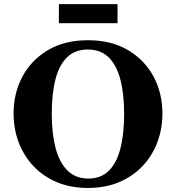

<svg xmlns="http://www.w3.org/2000/svg" viewBox="-20 -904 860 938"><path d="M409.7 14.2Q324.7 14.2 257.6 -14.2Q190.4 -42.5 143.3 -92.5Q96.2 -142.6 71.3 -208.5Q46.4 -274.4 46.4 -349.6Q46.4 -449.7 90.1 -530.8Q133.8 -611.8 215.1 -659.7Q296.4 -707.5 409.7 -707.5Q522.9 -707.5 604.5 -659.7Q686 -611.8 729.7 -530.8Q773.4 -449.7 773.4 -349.6Q773.4 -274.4 748.5 -208.5Q723.6 -142.6 676.3 -92.5Q628.9 -42.5 561.8 -14.2Q494.6 14.2 409.7 14.2ZM411.6 -31.7Q473.6 -31.7 512 -70.1Q550.3 -108.4 568.4 -179.4Q586.4 -250.5 586.4 -348.6Q586.4 -446.8 567.6 -517.1Q548.8 -587.4 509.8 -624.8Q470.7 -662.1 408.7 -662.1Q347.2 -662.1 308.3 -624.8Q269.5 -587.4 251.2 -517.1Q232.9 -446.8 232.9 -348.6Q232.9 -250.5 252 -179.4Q271 -108.4 310.5 -70.1Q350.1 -31.7 411.6 -31.7ZM267.6 -790.5V-883.8H554.2V-790.5Z"/></svg>

Font: Gelasio
Style: Regular
Weight: 400
Designer: Eben Sorkin
Foundry: Eben Sorkin
Version: Version 1.008